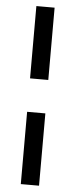

<svg xmlns="http://www.w3.org/2000/svg" viewBox="-57 -750 347 881"><g transform="rotate(5 116.5 -310.0)"><path d="M74 -387V-720H158V-387ZM74 100V-233H158V100Z"/></g></svg>

Font: DM Sans 20pt
Style: Regular
Weight: 400
Version: Version 4.004;gftools[0.9.30]